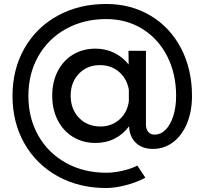

<svg xmlns="http://www.w3.org/2000/svg" viewBox="-20 -735 1030 967"><path d="M43 -252Q43 -386 103 -491.5Q163 -597 270.5 -656Q378 -715 515 -715Q640 -715 738.5 -656Q837 -597 892 -491.5Q947 -386 947 -252Q947 -175 922 -114Q897 -53 852 -19Q807 15 750 15Q696 15 664 -16Q632 -47 630 -99Q601 -59 557.5 -37Q514 -15 461 -15Q397 -15 347.5 -45.5Q298 -76 270.5 -130Q243 -184 243 -253Q243 -322 270.5 -376Q298 -430 347.5 -460Q397 -490 461 -490Q512 -490 555 -469Q598 -448 628 -410L627 -479H715V-109Q715 -84 727 -70.5Q739 -57 758 -57Q790 -57 814.5 -82Q839 -107 853 -151.5Q867 -196 867 -252Q867 -364 822 -452Q777 -540 697 -589.5Q617 -639 515 -639Q402 -639 312.5 -589.5Q223 -540 173 -452Q123 -364 123 -252Q123 -140 173 -52Q223 36 312.5 85.5Q402 135 515 135Q553 135 597 125Q641 115 672 99L712 160Q670 183 614.5 197.5Q559 212 515 212Q378 212 270.5 152.5Q163 93 103 -12.5Q43 -118 43 -252ZM486 -98Q542 -98 581.5 -133Q621 -168 629 -225V-283Q619 -339 579.5 -373Q540 -407 483 -407Q419 -407 377.5 -364Q336 -321 336 -253Q336 -185 378 -141.5Q420 -98 486 -98Z"/></svg>

Font: Oak Sans Medium
Style: Regular
Weight: 500
Designer: Erik Kennedy, Walven
Foundry: Erik Kennedy, Walven
Version: Version 1.000